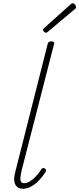

<svg xmlns="http://www.w3.org/2000/svg" viewBox="-20 -1144 487 1179"><path d="M120 15Q87 15 73.5 -12Q60 -39 75 -93L273 -875Q276 -883 280.5 -886.5Q285 -890 296 -890Q305 -890 310 -885.5Q315 -881 312 -874L113 -98Q104 -62 105.5 -40.5Q107 -19 127 -19Q147 -19 167 -32.5Q187 -46 204.5 -65.5Q222 -85 234 -105Q240 -112 245 -112.5Q250 -113 255 -109Q263 -103 263.5 -98.5Q264 -94 260 -89Q247 -67 225 -42.5Q203 -18 176.5 -1.5Q150 15 120 15ZM263 -943Q257 -943 250.5 -949Q244 -955 244 -960Q244 -962 244.5 -964.5Q245 -967 249 -970L412 -1116Q417 -1119 419 -1121.5Q421 -1124 425 -1124Q430 -1124 435 -1120.5Q440 -1117 443.5 -1111.5Q447 -1106 447 -1101Q447 -1099 446.5 -1096.5Q446 -1094 443 -1091L274 -949Q270 -946 268 -944.5Q266 -943 263 -943Z"/></svg>

Font: Playwrite IS Thin
Style: Regular
Weight: 250
Designer: Veronika Burian, José Scaglione
Foundry: TypeTogether
Version: Version 1.002